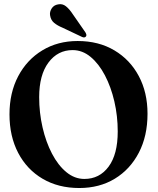

<svg xmlns="http://www.w3.org/2000/svg" viewBox="-20 -911 772 941"><path d="M360.5 -710Q463.5 -710 540.5 -664.2Q617.5 -618.5 660.2 -538.2Q703 -458 703 -353.5Q703 -244.5 660.5 -162.8Q618 -81 542.8 -35.2Q467.5 10.5 368.5 10.5Q266 10.5 189 -34.8Q112 -80 69.2 -161.5Q26.5 -243 26.5 -350.5Q26.5 -456.5 69.2 -537.5Q112 -618.5 187.5 -664.2Q263 -710 360.5 -710ZM557 -266.5Q557 -342.5 540.5 -413.8Q524 -485 494.2 -541.8Q464.5 -598.5 424.2 -632Q384 -665.5 336 -665.5Q263 -665.5 217.5 -604.5Q172 -543.5 172 -435Q172 -358.5 188.5 -286.8Q205 -215 234.8 -158Q264.5 -101 305 -67.5Q345.5 -34 393.5 -34Q467.5 -34 512.2 -94.2Q557 -154.5 557 -266.5ZM337 -841 398.5 -752.5Q401.5 -747.5 403 -742.2Q404.5 -737 401.5 -732.5Q394.5 -724 382 -730L286 -775.5Q261.5 -785.5 245.2 -799Q229 -812.5 225.5 -835.5Q222.5 -852.5 233 -869.2Q243.5 -886 264.5 -889.5Q286 -894 303.2 -880.2Q320.5 -866.5 337 -841Z"/></svg>

Font: Fraunces 144pt S050 SemiBold
Style: Regular
Weight: 600
Version: Version 1.000; ttfautohint (v1.8.3)